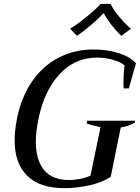

<svg xmlns="http://www.w3.org/2000/svg" viewBox="-20 -967 726 997"><path d="M344 -818Q379 -839 428.5 -879Q478 -919 503 -947H554Q567 -919 600 -879Q633 -839 660 -818L610 -781Q585 -804 559 -837.5Q533 -871 520 -897H516Q494 -872 455 -839Q416 -806 380 -781ZM56 -238Q56 -290 68 -350Q90 -461 145 -542Q200 -623 282.5 -666.5Q365 -710 466 -710Q539 -710 598.5 -690.5Q658 -671 686 -638L649 -508H622Q621 -517 621 -537Q621 -585 627 -627Q608 -645 566 -656.5Q524 -668 485 -668Q369 -668 289 -581.5Q209 -495 180 -350Q166 -283 166 -230Q166 -136 209 -84Q252 -32 340 -32Q363 -32 395 -38Q427 -44 450 -55L502 -307Q455 -316 430 -326L433 -340H682L679 -329Q645 -311 607 -305L555 -49Q514 -21 447 -5.5Q380 10 314 10Q186 10 121 -54.5Q56 -119 56 -238Z"/></svg>

Font: Trirong Medium
Style: Italic
Weight: 500
Italic angle: -12°
Designer: Katatrad Team
Foundry: CadsonDemak
Version: Version 1.001